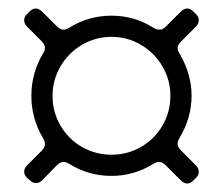

<svg xmlns="http://www.w3.org/2000/svg" viewBox="-20 -607 526 453"><path d="M130 -225Q122 -225 114 -217L80 -182Q73 -175 65 -175Q57 -175 50 -182L44 -187Q37 -194 37 -202Q37 -210 44 -217L79 -252Q86 -259 86 -267Q86 -274 81 -282Q54 -328 54 -381Q54 -434 81 -480Q86 -488 86 -494Q86 -502 78 -510L44 -544Q37 -551 37 -559Q37 -568 44 -574L50 -580Q57 -587 64 -587Q72 -587 80 -579L114 -545Q122 -537 130 -537Q136 -537 144 -542Q189 -570 243 -570Q297 -570 341 -542Q349 -537 356 -537Q364 -537 371 -544L406 -579Q414 -587 422 -587Q429 -587 436 -580L442 -574Q449 -568 449 -559Q449 -551 442 -544L407 -509Q399 -501 399 -493Q399 -488 404 -480Q432 -432 432 -381Q432 -330 404 -282Q399 -274 399 -268Q399 -260 407 -252L442 -217Q449 -210 449 -202Q449 -193 442 -187L436 -181Q429 -174 422 -174Q414 -174 406 -182L371 -217Q363 -225 355 -225Q349 -225 341 -220Q296 -192 243 -192Q189 -192 144 -220Q136 -225 130 -225ZM382 -381Q382 -418 363.5 -450Q345 -482 313 -501Q281 -520 243 -520Q205 -520 173 -501Q141 -482 122.5 -450Q104 -418 104 -381Q104 -343 122.5 -311Q141 -279 173 -260.5Q205 -242 243 -242Q281 -242 313 -260.5Q345 -279 363.5 -311Q382 -343 382 -381Z"/></svg>

Font: Shippori Mincho B1 ExtraBold
Style: Regular
Weight: 800
Designer: FONTDASU
Foundry: FONTDASU / Google Inc. / but / Adobe
Version: Version 3.110; ttfautohint (v1.8.3)